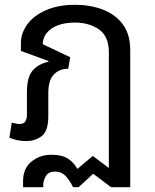

<svg xmlns="http://www.w3.org/2000/svg" viewBox="-20 -578 643 799"><path d="M76 201V176Q76 123 111 94.5Q146 66 193 66Q239 66 264 83Q289 100 302 125L366 71L433 121V-360Q433 -427 392 -455.5Q351 -484 292 -484Q230 -484 194 -458.5Q158 -433 158 -394L272 -340L264 -292Q227 -292 204 -268Q181 -244 181 -191V-94Q181 -33 154 -12Q127 9 88 9Q51 9 19 -5L29 -68Q36 -66 45 -64Q54 -62 62 -62Q92 -62 92 -101V-194Q92 -256 115 -283.5Q138 -311 181 -321L182 -324L67 -366V-399Q67 -440 93.5 -476.5Q120 -513 171 -535.5Q222 -558 293 -558Q355 -558 407 -538.5Q459 -519 490.5 -477.5Q522 -436 522 -369V201H442L368 145L307 201H284Q271 174 253.5 155Q236 136 209 136Q182 136 171 154.5Q160 173 160 192V201Z"/></svg>

Font: Go Noto Kurrent-Regular
Style: Regular
Weight: 400
Designer: Monotype Design Team
Foundry: Monotype Imaging Inc.
Version: Version 2.012; ttfautohint (v1.8.4.7-5d5b)